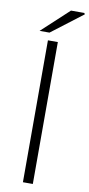

<svg xmlns="http://www.w3.org/2000/svg" viewBox="-105 -1010 489 1050"><g transform="rotate(10 139.0 -485.0)"><path d="M104 -788H159V0H104ZM200 -970H274L278 -963L105 -831H50Z"/></g></svg>

Font: Nebula Sans Light
Style: Regular
Weight: 300
Designer: Paul D. Hunt for Adobe (as Source Sans)
Foundry: Nebula Entertainment & Broadcasting LLC
Version: Version 1.010